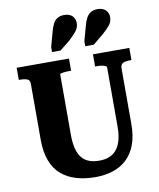

<svg xmlns="http://www.w3.org/2000/svg" viewBox="-103 -1053 955 1150"><g transform="rotate(-10 374.0 -477.5)"><path d="M282 -259Q282 -208 291.5 -172.5Q301 -137 319 -116Q337 -95 363.5 -85.5Q390 -76 424 -76Q456 -76 482.5 -86Q509 -96 527.5 -117.5Q546 -139 556 -174Q566 -209 566 -259V-617Q566 -622 561 -625.5Q556 -629 547 -631.5Q538 -634 527.5 -635Q517 -636 506 -636H496V-710H717V-636H706Q690 -636 677 -633Q664 -630 657 -621.5Q650 -613 650 -597V-259Q650 -185 630 -132.5Q610 -80 573.5 -46.5Q537 -13 488.5 2Q440 17 384 17Q320 17 267.5 1.5Q215 -14 177 -47Q139 -80 119 -133Q99 -186 99 -259V-601Q99 -623 83 -629.5Q67 -636 42 -636H32V-710H350V-636H340Q331 -636 320.5 -635.5Q310 -635 301.5 -633.5Q293 -632 287.5 -630.5Q282 -629 282 -626ZM282 -887Q289 -914 299 -933Q309 -952 325.5 -962Q342 -972 366 -972Q399 -972 416 -955Q433 -938 433 -912Q433 -885 417 -864.5Q401 -844 372 -817L309 -766H257V-796ZM484 -887Q491 -914 501.5 -933Q512 -952 528.5 -962Q545 -972 568 -972Q601 -972 618.5 -955Q636 -938 636 -912Q636 -885 620 -864.5Q604 -844 574 -818L511 -766H459V-796Z"/></g></svg>

Font: Roboto Serif SemiCondensed
Style: Bold
Weight: 700
Width: 4
Designer: Greg Gazdowicz
Foundry: Commercial Type
Version: Version 1.007